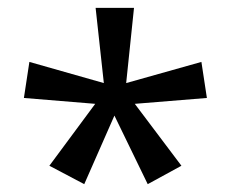

<svg xmlns="http://www.w3.org/2000/svg" viewBox="-20 -780 591 490"><path d="M322 -760H224L245 -568L55 -622L41 -530L223 -515L106 -357L195 -310L272 -485L357 -310L443 -357L324 -515L508 -530L494 -622L302 -568Z"/></svg>

Font: Noto Sans Bhaiksuki
Style: Regular
Weight: 400
Designer: Monotype Design Team
Foundry: Monotype Imaging Inc.
Version: Version 2.002